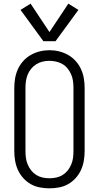

<svg xmlns="http://www.w3.org/2000/svg" viewBox="-20 -1020 540 1048"><path d="M250 8Q224 8 197.5 3Q171 -2 148 -15Q125 -28 107 -48Q89 -68 78 -92Q67 -116 62.5 -142.5Q58 -169 58 -195V-540Q58 -567 62.5 -593Q67 -619 78 -643Q89 -667 107 -687Q125 -707 148 -720Q171 -733 197 -739.5Q223 -746 250 -746Q277 -746 303 -739.5Q329 -733 352 -720Q375 -707 393 -687Q411 -667 422 -643Q433 -619 437.5 -593Q442 -567 442 -540V-195Q442 -169 437.5 -142.5Q433 -116 422 -92Q411 -68 393 -48Q375 -28 352 -15Q329 -2 302.5 3Q276 8 250 8ZM250 -47Q269 -47 287.5 -51Q306 -55 322 -65Q338 -75 349.5 -89.5Q361 -104 368.5 -121.5Q376 -139 378.5 -157.5Q381 -176 381 -195V-540Q381 -559 378.5 -577.5Q376 -596 368.5 -613.5Q361 -631 349 -646Q337 -661 320.5 -670.5Q304 -680 285.5 -684Q267 -688 248 -688Q230 -688 211.5 -683.5Q193 -679 177.5 -669Q162 -659 150 -644.5Q138 -630 131 -612.5Q124 -595 121.5 -577Q119 -559 119 -540V-195Q119 -176 121.5 -157.5Q124 -139 131.5 -121.5Q139 -104 150.5 -89.5Q162 -75 178 -65Q194 -55 212.5 -51Q231 -47 250 -47ZM217 -795 92 -966 147 -1000 250 -845 353 -1000 408 -966 283 -795Z"/></svg>

Font: Iosevka Term Light
Style: Regular
Weight: 300
Monospace: yes
Designer: Belleve Invis
Foundry: Belleve Invis
Version: Version 9.0.1; ttfautohint (v1.8.3)